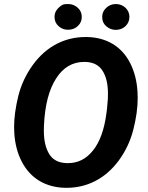

<svg xmlns="http://www.w3.org/2000/svg" viewBox="-20 -900 715 930"><path d="M475.1 -816.4C475.1 -798.3 481.9 -783.7 495.1 -772.5C508.3 -761.2 523.4 -755.4 540 -755.4C541 -755.4 542 -755.4 543 -755.4C561 -755.9 576.7 -762.2 588.9 -774.4C601.1 -786.6 606.9 -801.3 606.9 -819.3C606.4 -836.9 599.6 -851.6 586.9 -863.3C573.7 -874.5 559.1 -880.4 542 -880.4C541 -880.4 540 -880.4 539.1 -880.4C520.5 -879.9 505.4 -873 493.2 -860.8C481 -848.6 475.1 -835 475.1 -818.8C475.1 -817.9 475.1 -817.4 475.1 -816.4ZM244.1 -816.4C244.6 -798.3 251.5 -783.7 264.6 -772.5C277.8 -761.2 292.5 -755.9 308.6 -755.9C309.6 -755.9 310.5 -755.9 311.5 -755.9C330.1 -756.3 345.7 -762.7 357.9 -774.9C370.1 -786.6 376 -800.8 376 -816.9C376 -817.9 376 -818.4 376 -819.3C376 -836.4 369.6 -850.6 356.4 -862.8C343.3 -874.5 328.1 -880.4 311 -880.4C310.1 -880.4 304.7 -880.4 294.9 -879.9C285.2 -879.4 274.4 -873 262.2 -860.8C250 -848.6 244.1 -835 244.1 -818.8C244.1 -817.9 244.1 -817.4 244.1 -816.4ZM295.9 9.8C297.9 9.8 300.3 9.8 302.2 9.8C400.4 9.8 488.8 -33.2 554.7 -121.6C587.4 -166 611.3 -215.8 625.5 -271C639.6 -326.2 647 -377.9 647 -425.8C647 -435.5 646.5 -445.8 646 -455.6C643.1 -506.8 631.3 -553.2 610.8 -593.8C569.8 -674.8 496.6 -718.8 400.9 -720.7C398.9 -720.7 396.5 -720.7 394.5 -720.7C295.4 -720.7 205.1 -676.8 138.7 -585C105.5 -539.1 82 -488.8 68.4 -434.1C55.2 -379.4 48.3 -330.1 48.3 -285.6C48.3 -274.9 48.8 -264.6 49.3 -254.4C52.7 -202.1 64.9 -156.2 85.9 -116.2C127.9 -35.6 201.7 7.8 295.9 9.8ZM495.1 -348.6C484.9 -271.5 463.4 -212.4 430.7 -171.4C397.9 -130.4 357.9 -109.9 310.1 -109.9C307.6 -109.9 304.7 -109.9 302.2 -109.9C263.2 -111.3 234.9 -126 217.8 -154.8C200.7 -183.6 192.4 -220.7 192.4 -266.6C192.4 -274.4 192.4 -282.7 192.9 -291.5C197.3 -389.6 216.8 -465.8 251.5 -519.5C285.6 -573.2 331.1 -600.1 387.7 -600.1C390.1 -600.1 392.1 -600.1 394 -600.1C432.1 -598.6 460 -584.5 477.1 -556.6C494.6 -528.8 502.9 -492.2 502.9 -446.3C502.9 -438.5 502.9 -430.2 502.4 -421.4L498.5 -375Z"/></svg>

Font: Roboto
Style: Bold Italic
Weight: 700
Italic angle: -12°
Designer: Google
Version: Version 2.137; 2017